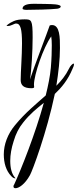

<svg xmlns="http://www.w3.org/2000/svg" viewBox="-39 -524 410 1012"><path d="M98 -472C140 -472 228 -474 263 -478C275 -480 281 -484 281 -490C281 -495 271 -499 252 -501C236 -503 161 -504 139 -504C119 -504 80 -502 80 -478C80 -473 97 -472 98 -472ZM43 468C60 468 92 448 119 399C132 376 207 176 250 -29C285 -62 319 -102 344 -163C349 -173 351 -180 351 -185C351 -188 350 -189 349 -189C344 -189 331 -177 324 -161C308 -128 285 -99 258 -72C269 -141 277 -210 277 -271C277 -325 277 -392 235 -392C229 -392 225 -391 223 -389V-390C223 -389 222 -389 222 -388V-387C213 -359 138 -166 119 -105C127 -152 133 -257 133 -326C133 -420 127 -422 90 -422C66 -422 47 -419 34 -413C6 -401 -2 -390 -4 -390C-5 -390 -5 -390 -5 -390C-5 -390 -5 -390 -5 -390C-4 -388 -1 -387 2 -387C21 -387 35 -400 46 -400C69 -400 77 -371 77 -295C77 -230 70 -144 70 -103C70 -74 86 -59 127 -59C136 -59 141 -61 141 -65C141 -69 140 -73 140 -78C140 -128 189 -274 231 -332C233 -319 234 -304 234 -286C234 -254 233 -215 229 -167C225 -123 215 -73 202 -21C153 23 95 69 40 136C1 183 -19 238 -19 290C-19 335 -7 376 20 404C27 412 35 416 40 416C41 416 41 416 42 416C42 415 42 415 42 415C42 415 42 415 42 415C42 415 42 415 42 415C42 415 42 415 42 415C42 415 42 415 42 415C42 414 41 413 39 411C23 392 15 363 15 324C15 292 21 257 33 220C44 182 61 149 83 122C118 77 156 47 192 18C147 182 73 367 36 448C33 451 32 455 32 459C32 465 36 468 43 468Z"/></svg>

Font: Comforter
Style: Regular
Weight: 400
Designer: Robert E. Leuschke
Foundry: Robert E. Leuschke
Version: Version 1.013; ttfautohint (v1.8.3)